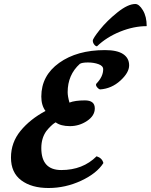

<svg xmlns="http://www.w3.org/2000/svg" viewBox="-20 -918 755 962"><path d="M715 -787Q650 -787 582 -759.5Q514 -732 466 -686Q459 -686 452 -695Q445 -704 445 -714.5Q445 -725 480.5 -769.5Q516 -814 568.5 -856Q621 -898 658 -898Q677 -898 696 -866.5Q715 -835 715 -787ZM259 -305Q256 -303 251 -300Q246 -297 234 -285.5Q222 -274 212 -261Q187 -226 187 -176Q187 -66 287 -66Q395 -66 464 -135Q492 -126 498 -101Q465 -49 386.5 -12.5Q308 24 223 24Q138 24 86.5 -14.5Q35 -53 35 -128.5Q35 -204 83 -262.5Q131 -321 208 -362Q187 -390 187 -434Q187 -539 276.5 -603Q366 -667 506 -667Q567 -667 597 -647Q627 -627 627 -590.5Q627 -554 583 -514Q539 -474 482 -470Q475 -471 468 -479Q461 -487 461 -492Q461 -497 463 -499Q497 -534 497 -571Q497 -588 473.5 -596.5Q450 -605 420.5 -605Q391 -605 380 -598Q319 -543 319 -456Q319 -436 328 -404Q356 -415 405.5 -415Q455 -415 455 -375Q455 -338 416 -312Q377 -286 330.5 -286Q284 -286 259 -305Z"/></svg>

Font: Clara
Style: Regular
Weight: 400
Designer: Proyecto DEMO
Foundry: Proyecto DEMO
Version: Version 1.002